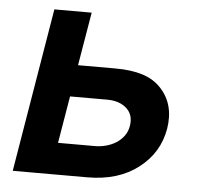

<svg xmlns="http://www.w3.org/2000/svg" viewBox="-44 -591 666 637"><g transform="rotate(5 288.5 -272.5)"><path d="M21 0 111.9 -545.5H236.2L206.3 -367.9H330.6Q383.9 -367.9 421.5 -356Q459.2 -344.1 483.7 -317.5Q532.3 -265.3 519.2 -183.9Q512.1 -143.1 492.4 -110.4Q472.7 -77.8 439.3 -51.8Q372.5 0 269.2 0ZM162.6 -105.5H286.2Q304 -105.5 322.1 -110.3Q340.2 -115.1 355.5 -124.6Q370.7 -134.2 381.4 -148.6Q392 -163 395.2 -182.2Q401.3 -219.1 377.8 -240.4Q353.7 -262.4 313.2 -262.4H188.9Z"/></g></svg>

Font: Inter P Semi Bold
Style: Italic
Weight: 600
Italic angle: 9.39999°
Designer: Rasmus Andersson
Foundry: rsms
Version: Version 3.018;git-588b23468